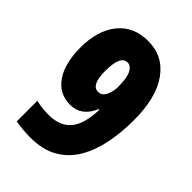

<svg xmlns="http://www.w3.org/2000/svg" viewBox="-215 -822 929 929"><g transform="rotate(45 250.0 -357.0)"><path d="M167 10Q115 10 65 1V-140Q85 -135 107 -132.5Q129 -130 151 -130Q228 -130 266.5 -175.5Q305 -221 308 -321H303Q268 -238 191 -238Q115 -238 72.5 -300Q30 -362 30 -470Q30 -587 85.5 -655.5Q141 -724 240 -724Q343 -724 402.5 -640.5Q462 -557 462 -403Q462 -322 447.5 -247.5Q433 -173 399.5 -115Q366 -57 309 -23.5Q252 10 167 10ZM242 -378Q262 -378 273 -392.5Q284 -407 289 -426.5Q294 -446 294 -462Q294 -526 279.5 -553Q265 -580 243 -580Q219 -580 207 -554.5Q195 -529 195 -473Q195 -378 242 -378Z"/></g></svg>

Font: Noto Sans Mono ExtraCondensed Black
Style: Regular
Weight: 900
Width: 2
Designer: Monotype Design Team
Foundry: Monotype Imaging Inc.
Version: Version 2.014